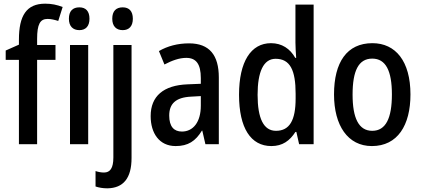

<svg xmlns="http://www.w3.org/2000/svg" viewBox="-20 -785 2298 1045"><path d="M282 -459V-540H182V-573C182 -653 198 -682 239 -682C258 -682 278 -677 297 -671L321 -747C289 -759 261 -765 226 -765C124 -765 83 -700 83 -569V-542L11 -510V-459H83V0H182V-459Z M412 -745C376 -745 355 -725 355 -683C355 -642 377 -621 412 -621C446 -621 467 -642 467 -683C467 -724 447 -745 412 -745ZM460 -540H361V0H460Z M591 -683C591 -642 613 -621 648 -621C682 -621 703 -642 703 -683C703 -724 683 -745 648 -745C612 -745 591 -725 591 -683ZM564 240C652 239 696 184 696 75V-540H597V72C597 131 579 154 546 154C530 154 515 151 500 146V230C518 236 539 240 564 240Z M1009 -549C947 -549 891 -534 845 -507L875 -434C917 -456 956 -470 994 -470C1047 -470 1073 -437 1073 -360V-329L1001 -326C870 -321 800 -262 800 -153C800 -60 847 10 936 10C1004 10 1044 -17 1079 -74H1081L1098 0H1171V-363C1171 -485 1120 -549 1009 -549ZM1020 -259 1073 -262V-210C1073 -120 1031 -69 970 -69C927 -69 901 -96 901 -156C901 -220 936 -255 1020 -259Z M1457 10C1518 10 1557 -19 1588 -67H1593L1608 0H1687V-760H1588V-553C1588 -530 1590 -499 1592 -470H1587C1559 -520 1514 -550 1455 -550C1346 -550 1281 -450 1281 -269C1281 -88 1345 10 1457 10ZM1482 -73C1415 -73 1382 -140 1382 -269C1382 -394 1414 -465 1480 -465C1559 -465 1589 -403 1589 -275V-249C1589 -130 1556 -73 1482 -73Z M2214 -271C2214 -452 2133 -550 2007 -550C1868 -550 1798 -446 1798 -271C1798 -102 1873 10 2004 10C2144 10 2214 -103 2214 -271ZM1899 -270C1899 -399 1931 -466 2006 -466C2080 -466 2113 -399 2113 -271C2113 -142 2080 -73 2006 -73C1932 -73 1899 -143 1899 -270Z"/></svg>

Font: Noto Sans Thai Looped Condensed Medium
Style: Regular
Weight: 500
Width: 3
Designer: Sasikarn Vongin, Ben Mitchell
Foundry: The Fontpad Ltd
Version: Version 1.001